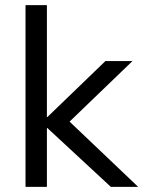

<svg xmlns="http://www.w3.org/2000/svg" viewBox="-20 -725 556 745"><path d="M79 0V-705H162V-271H164L389 -488H494L227 -231L228 -274L516 0H410L164 -228H162V0Z"/></svg>

Font: Nunito Sans 12pt ExtraLight 11pt
Style: Regular
Weight: 400
Version: Version 3.101;gftools[0.9.27]